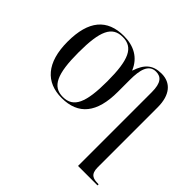

<svg xmlns="http://www.w3.org/2000/svg" viewBox="-182 -759 1213 1213"><g transform="rotate(45 424.5 -153.0)"><path d="M657 -419V240H831V230H827C782 230 751 221 751 158V-378C751 -487 701 -546 618 -546C542 -546 500 -510 474 -429H472C439 -509 370 -546 282 -546C132 -546 55 -456 55 -269C55 -81 140 10 280 10C429 10 504 -81 504 -269V-377C504 -462 519 -530 584 -530C630 -530 657 -502 657 -419ZM281 0C187 0 152 -78 152 -269C152 -461 186 -536 281 -536C375 -536 410 -461 410 -269C410 -78 376 0 281 0Z"/></g></svg>

Font: Noto Serif Display
Style: Regular
Weight: 400
Designer: Monotype Design Team
Foundry: Monotype Imaging Inc.
Version: Version 2.009